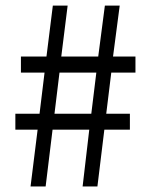

<svg xmlns="http://www.w3.org/2000/svg" viewBox="-20 -670 537 690"><path d="M308.1 -261.2 326.2 -409.2H193.8L175.8 -261.2ZM35.2 -204.1V-261.2H122.1L140.1 -409.2H55.2V-466.8H147L169.9 -649.9H223.1L200.2 -466.8H333L356.9 -649.9H410.2L386.2 -466.8H466.8V-409.2H379.9L361.8 -261.2H446.8V-204.1H355L330.1 0H276.9L300.8 -204.1H168.9L144 0H89.8L115.2 -204.1Z"/></svg>

Font: SourceSansPro-Regular
Style: Regular
Weight: 400
Designer: Paul D. Hunt
Foundry: Adobe Systems Incorporated
Version: Version 1.050;PS Version 1.000;hotconv 1.0.70;makeotf.lib2.5